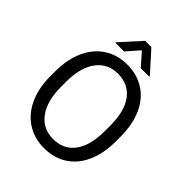

<svg xmlns="http://www.w3.org/2000/svg" viewBox="-250 -1040 1188 1188"><g transform="rotate(45 344.0 -446.0)"><path d="M629.4 -332.5Q629.4 -228 594.2 -150.1Q559.1 -72.3 494.6 -31.2Q430.2 9.8 344.2 9.8Q260.3 9.8 195.3 -31.5Q130.4 -72.8 94.5 -149.2Q58.6 -225.6 57.6 -326.2V-377.4Q57.6 -480 93.3 -558.6Q128.9 -637.2 194.1 -679Q259.3 -720.7 343.3 -720.7Q428.7 -720.7 493.9 -679.4Q559.1 -638.2 594.2 -559.8Q629.4 -481.4 629.4 -377.4ZM536.1 -378.4Q536.1 -504.9 485.4 -572.5Q434.6 -640.1 343.3 -640.1Q254.4 -640.1 203.4 -572.5Q152.3 -504.9 150.9 -384.8V-332.5Q150.9 -210 202.4 -139.9Q253.9 -69.8 344.2 -69.8Q435.1 -69.8 484.9 -136Q534.7 -202.1 536.1 -325.7ZM492.7 -768.6V-763.7H418L344.7 -846.7L272 -763.7H197.3V-769.5L317.4 -902.3H372.1Z"/></g></svg>

Font: APIMedia Roboto
Style: Regular
Weight: 400
Designer: Google
Version: Version 2.137; 2017